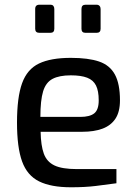

<svg xmlns="http://www.w3.org/2000/svg" viewBox="-20 -787 580 813"><path d="M281 6Q196 6 145.5 -19Q95 -44 73.5 -103.5Q52 -163 52 -268Q52 -375 73.5 -434.5Q95 -494 145 -518Q195 -542 280 -542Q354 -542 399.5 -526.5Q445 -511 466.5 -471.5Q488 -432 488 -362Q488 -313 468.5 -284Q449 -255 413.5 -242Q378 -229 329 -229H152Q153 -171 165.5 -136.5Q178 -102 210.5 -86.5Q243 -71 306 -71H473V-11Q430 -5 385 0.5Q340 6 281 6ZM151 -292H320Q360 -292 379 -307Q398 -322 398 -362Q398 -402 386.5 -425Q375 -448 349 -458Q323 -468 280 -468Q231 -468 202.5 -453Q174 -438 162.5 -400Q151 -362 151 -292ZM342 -648Q325 -648 325 -665V-749Q325 -767 342 -767H389Q397 -767 401.5 -762Q406 -757 406 -749V-665Q406 -648 389 -648ZM147 -648Q129 -648 129 -665V-749Q129 -767 147 -767H193Q202 -767 206 -762Q210 -757 210 -749V-665Q210 -648 193 -648Z"/></svg>

Font: Exo Thin Medium
Style: Regular
Weight: 500
Version: Version 2.000